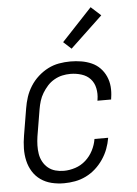

<svg xmlns="http://www.w3.org/2000/svg" viewBox="-54 -802 608 852"><g transform="rotate(-5 250.0 -376.0)"><path d="M197 8Q168 8 141.5 1.5Q115 -5 93.5 -20Q72 -35 58 -57.5Q44 -80 38 -106.5Q32 -133 32.5 -161Q33 -189 38 -218L58 -338Q62 -363 70 -387.5Q78 -412 92.5 -435Q107 -458 127.5 -476.5Q148 -495 171.5 -507Q195 -519 220.5 -523.5Q246 -528 271 -528Q296 -528 320 -524Q344 -520 365.5 -510.5Q387 -501 403 -484.5Q419 -468 428.5 -446.5Q438 -425 440 -401Q442 -377 438 -352L437 -344H376L377 -350Q381 -375 376 -399.5Q371 -424 355.5 -441Q340 -458 316 -465.5Q292 -473 267 -473Q248 -473 230 -469Q212 -465 194.5 -455Q177 -445 164 -430.5Q151 -416 141 -399.5Q131 -383 125.5 -365Q120 -347 117 -329L97 -209Q94 -189 93.5 -169.5Q93 -150 96 -131.5Q99 -113 108 -96.5Q117 -80 131 -68.5Q145 -57 163 -52Q181 -47 201 -47Q226 -47 252 -55.5Q278 -64 298.5 -82.5Q319 -101 331.5 -125.5Q344 -150 348 -175V-176H409V-175Q405 -151 396 -127Q387 -103 372 -81Q357 -59 337.5 -41.5Q318 -24 294.5 -12.5Q271 -1 246 3.5Q221 8 197 8ZM282 -584 247 -616 382 -760 426 -720Z"/></g></svg>

Font: Iosevka Term Curly Lt Obl
Style: Regular
Weight: 300
Italic angle: -9°
Designer: Belleve Invis
Foundry: Belleve Invis
Version: Version 32.3.0